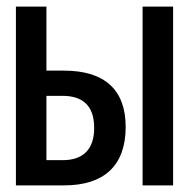

<svg xmlns="http://www.w3.org/2000/svg" viewBox="-20 -559 570 579"><path d="M410 0H502V-539H410ZM28 0H174C294 0 359 -60 359 -176C359 -288 296 -346 173 -346H120V-539H28ZM120 -76V-270H168C230 -270 264 -240 264 -173C264 -109 231 -76 169 -76Z"/></svg>

Font: Noto Sans Mono Condensed Medium
Style: Regular
Weight: 500
Width: 3
Designer: Monotype Design Team
Foundry: Monotype Imaging Inc.
Version: Version 2.014